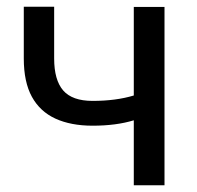

<svg xmlns="http://www.w3.org/2000/svg" viewBox="-20 -549 583 569"><path d="M467.5 0H376.5V-192.5Q324.5 -176.5 254.5 -176.5Q190 -176.5 144.2 -197.5Q98.5 -218.5 74.5 -262.2Q50.5 -306 50.5 -375.5V-529H140.5V-375.5Q140.5 -312 167.2 -281Q194 -250 254.5 -250Q323.5 -250 376.5 -266V-528.5H467.5Z"/></svg>

Font: Roberto Sans
Style: Regular
Weight: 400
Designer: Google (font) & Cristiano Sobral (main changes)
Version: Version 1.500; ttfautohint (v1.8.4.7-5d5b-dirty)